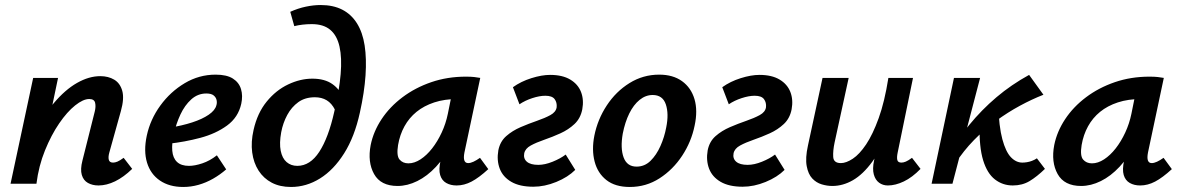

<svg xmlns="http://www.w3.org/2000/svg" viewBox="-20 -731 4704 764"><path d="M372 7Q348 7 330 -3Q312 -13 305.5 -35Q299 -57 308 -92L357 -287Q362 -307 358.5 -322Q355 -337 335 -337Q311 -337 279 -311.5Q247 -286 215.5 -240Q184 -194 159 -132.5Q134 -71 125 0H51Q75 -107 112 -187Q149 -267 194 -320.5Q239 -374 286.5 -401Q334 -428 379 -428Q411 -428 434.5 -414Q458 -400 466.5 -369.5Q475 -339 461 -289L415 -124Q410 -106 413 -95Q416 -84 430 -84Q438 -84 447.5 -88Q457 -92 472 -103L506 -59Q472 -26 438 -9.5Q404 7 372 7ZM22 0 112 -421H211L123 0Z M709 13Q654 13 616.5 -12.5Q579 -38 565 -84Q551 -130 564 -191Q578 -256 618 -311Q658 -366 715 -400Q772 -434 838 -434Q882 -434 906.5 -418.5Q931 -403 939 -376.5Q947 -350 940 -318Q928 -264 883.5 -231.5Q839 -199 777 -182.5Q715 -166 650 -159L655 -223Q705 -231 745 -244Q785 -257 810.5 -274.5Q836 -292 841 -312Q844 -321 842 -332Q840 -343 830.5 -351Q821 -359 801 -359Q767 -359 741 -335.5Q715 -312 698 -275.5Q681 -239 672 -199Q663 -160 665.5 -131Q668 -102 684.5 -86.5Q701 -71 732 -71Q755 -71 785 -81Q815 -91 843 -113L880 -57Q856 -36 828 -20Q800 -4 770 4.5Q740 13 709 13Z M1138 13Q1094 13 1061.5 -4Q1029 -21 1009 -52Q989 -83 983.5 -124.5Q978 -166 989 -214Q1004 -281 1041 -326.5Q1078 -372 1126.5 -395Q1175 -418 1223 -418Q1272 -418 1302.5 -396.5Q1333 -375 1346 -340L1313 -294Q1300 -320 1280 -332Q1260 -344 1233 -344Q1194 -344 1167 -324.5Q1140 -305 1123 -273.5Q1106 -242 1099 -205Q1091 -161 1097 -131Q1103 -101 1120.5 -86Q1138 -71 1163 -71Q1214 -71 1250.5 -127Q1287 -183 1310 -286Q1330 -371 1335.5 -436Q1341 -501 1331 -545.5Q1321 -590 1294 -612.5Q1267 -635 1221 -635Q1202 -635 1184.5 -633Q1167 -631 1151 -627L1135 -684Q1166 -698 1197 -704.5Q1228 -711 1256 -711Q1306 -711 1342 -692.5Q1378 -674 1400.5 -638Q1423 -602 1431 -550Q1439 -498 1434.5 -431Q1430 -364 1412 -283Q1391 -187 1349.5 -121Q1308 -55 1253.5 -21Q1199 13 1138 13Z M1562 9Q1495 9 1468.5 -38.5Q1442 -86 1455 -154Q1466 -208 1498.5 -257Q1531 -306 1581.5 -344Q1632 -382 1696 -404Q1760 -426 1834 -426Q1854 -426 1867 -424.5Q1880 -423 1891 -421L1828 -124Q1820 -82 1843 -82Q1852 -82 1864 -87.5Q1876 -93 1890 -103L1923 -58Q1886 -24 1856.5 -8.5Q1827 7 1797 7Q1773 7 1755.5 -3Q1738 -13 1731.5 -34.5Q1725 -56 1733 -92L1766 -243L1820 -277Q1805 -211 1777.5 -158Q1750 -105 1715 -67.5Q1680 -30 1640.5 -10.5Q1601 9 1562 9ZM1605 -81Q1629 -81 1653.5 -97Q1678 -113 1699.5 -140.5Q1721 -168 1737.5 -203.5Q1754 -239 1762 -278L1782 -377L1837 -334Q1828 -336 1819 -336.5Q1810 -337 1801 -337Q1749 -337 1708 -323.5Q1667 -310 1637.5 -286Q1608 -262 1589.5 -228.5Q1571 -195 1564 -154Q1557 -111 1570 -96Q1583 -81 1605 -81Z M2102 12Q2048 12 2014.5 -7.5Q1981 -27 1968.5 -60Q1956 -93 1963 -133Q1970 -168 1994.5 -189.5Q2019 -211 2051.5 -225Q2084 -239 2116 -250Q2148 -261 2170 -273Q2192 -285 2195 -304Q2197 -323 2187 -336.5Q2177 -350 2150 -350Q2127 -350 2098 -340.5Q2069 -331 2047 -316L2021 -384Q2053 -407 2094.5 -420Q2136 -433 2169 -433Q2218 -433 2249 -414.5Q2280 -396 2292 -365Q2304 -334 2297 -296Q2290 -260 2266 -237.5Q2242 -215 2210 -200.5Q2178 -186 2146 -175Q2114 -164 2092 -152Q2070 -140 2066 -121Q2062 -100 2076.5 -87.5Q2091 -75 2122 -75Q2148 -75 2179 -87.5Q2210 -100 2231 -116L2269 -55Q2240 -26 2193.5 -7Q2147 12 2102 12Z M2486 13Q2428 13 2393 -14.5Q2358 -42 2346 -88.5Q2334 -135 2345 -191Q2358 -256 2394.5 -311.5Q2431 -367 2485 -400.5Q2539 -434 2603 -434Q2658 -434 2694 -408Q2730 -382 2743.5 -336.5Q2757 -291 2744 -231Q2731 -167 2694.5 -111.5Q2658 -56 2604.5 -21.5Q2551 13 2486 13ZM2513 -68Q2545 -68 2568.5 -91Q2592 -114 2608 -150Q2624 -186 2631 -224Q2642 -278 2629.5 -315.5Q2617 -353 2577 -353Q2549 -353 2525 -333.5Q2501 -314 2484 -279.5Q2467 -245 2458 -199Q2448 -141 2461.5 -104.5Q2475 -68 2513 -68Z M2935 12Q2881 12 2847.5 -7.5Q2814 -27 2801.5 -60Q2789 -93 2796 -133Q2803 -168 2827.5 -189.5Q2852 -211 2884.5 -225Q2917 -239 2949 -250Q2981 -261 3003 -273Q3025 -285 3028 -304Q3030 -323 3020 -336.5Q3010 -350 2983 -350Q2960 -350 2931 -340.5Q2902 -331 2880 -316L2854 -384Q2886 -407 2927.5 -420Q2969 -433 3002 -433Q3051 -433 3082 -414.5Q3113 -396 3125 -365Q3137 -334 3130 -296Q3123 -260 3099 -237.5Q3075 -215 3043 -200.5Q3011 -186 2979 -175Q2947 -164 2925 -152Q2903 -140 2899 -121Q2895 -100 2909.5 -87.5Q2924 -75 2955 -75Q2981 -75 3012 -87.5Q3043 -100 3064 -116L3102 -55Q3073 -26 3026.5 -7Q2980 12 2935 12Z M3292 9Q3271 9 3249.5 2.5Q3228 -4 3212 -21Q3196 -38 3190 -70Q3184 -102 3195 -152L3253 -421H3357L3301 -164Q3294 -131 3295.5 -106.5Q3297 -82 3326 -82Q3347 -82 3373.5 -99.5Q3400 -117 3426.5 -156.5Q3453 -196 3476.5 -261Q3500 -326 3515 -421H3574Q3551 -303 3519.5 -220.5Q3488 -138 3451 -87.5Q3414 -37 3374 -14Q3334 9 3292 9ZM3513 7Q3493 7 3478 -4Q3463 -15 3457 -37Q3451 -59 3458 -92L3528 -421H3613L3552 -124Q3548 -105 3550.5 -94.5Q3553 -84 3567 -84Q3575 -84 3584.5 -88Q3594 -92 3609 -103L3643 -59Q3610 -25 3576.5 -9Q3543 7 3513 7Z M3781 -80 3744 -102Q3787 -173 3836.5 -233.5Q3886 -294 3945 -344Q4004 -394 4075 -433L4132 -354Q4086 -336 4038 -310Q3990 -284 3943.5 -250Q3897 -216 3855.5 -173.5Q3814 -131 3781 -80ZM3687 0 3776 -421H3880L3770 0ZM4010 7Q3970 7 3939 -17Q3908 -41 3892 -93.5Q3876 -146 3878 -233L3952 -314Q3955 -227 3968.5 -177Q3982 -127 4002.5 -105.5Q4023 -84 4048 -84Q4056 -84 4066 -85.5Q4076 -87 4086.5 -91Q4097 -95 4106 -101L4138 -59Q4106 -28 4077 -10.5Q4048 7 4010 7Z M4282 9Q4215 9 4188.5 -38.5Q4162 -86 4175 -154Q4186 -208 4218.5 -257Q4251 -306 4301.5 -344Q4352 -382 4416 -404Q4480 -426 4554 -426Q4574 -426 4587 -424.5Q4600 -423 4611 -421L4548 -124Q4540 -82 4563 -82Q4572 -82 4584 -87.5Q4596 -93 4610 -103L4643 -58Q4606 -24 4576.5 -8.5Q4547 7 4517 7Q4493 7 4475.5 -3Q4458 -13 4451.5 -34.5Q4445 -56 4453 -92L4486 -243L4540 -277Q4525 -211 4497.5 -158Q4470 -105 4435 -67.5Q4400 -30 4360.5 -10.5Q4321 9 4282 9ZM4325 -81Q4349 -81 4373.5 -97Q4398 -113 4419.5 -140.5Q4441 -168 4457.5 -203.5Q4474 -239 4482 -278L4502 -377L4557 -334Q4548 -336 4539 -336.5Q4530 -337 4521 -337Q4469 -337 4428 -323.5Q4387 -310 4357.5 -286Q4328 -262 4309.5 -228.5Q4291 -195 4284 -154Q4277 -111 4290 -96Q4303 -81 4325 -81Z"/></svg>

Font: Ysabeau Infant
Style: Bold Italic
Weight: 700
Italic angle: -12°
Designer: Christian Thalmann (Catharsis Fonts)
Version: Version 2.001;gftools[0.9.30]; featfreeze: ss01,ss02,lnum